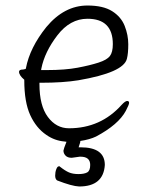

<svg xmlns="http://www.w3.org/2000/svg" viewBox="-20 -501 540 696"><path d="M240 71Q225 71 217.5 63Q210 55 210 45Q211 38 221 13L214 12Q178 9 148 -12Q111 -37 89.5 -84Q68 -131 68 -210V-212Q49 -228 49 -241Q49 -249 64 -249L73 -251L74 -254Q88 -328 148 -403Q213 -481 297 -481Q354 -481 386.5 -460.5Q419 -440 432 -407Q445 -374 445 -340.5Q445 -307 440 -288Q428 -238 264 -210Q209 -201 128 -201H123V-196Q123 -118 153.5 -77Q184 -36 230 -36Q345 -36 421 -121Q434 -135 441 -135Q448 -135 448 -128Q448 -122 436 -99Q409 -49 328 -6Q305 5 271 10V14L265 33H272Q360 33 360 97Q355 175 267 175Q241 174 187 153Q180 148 180 135.5Q180 123 184 112.5Q188 102 193 102Q196 102 197 102V103Q216 118 230 124Q244 130 264.5 130Q285 130 296 124Q307 118 307 97Q307 67 272 67Q272 67 269 67Q266 67 240 71ZM150 -247Q216 -247 261 -255.5Q306 -264 337 -274Q368 -284 378.5 -298Q389 -312 389 -341Q389 -433 297 -433Q234 -433 188 -373Q142 -313 130 -253L129 -247Z"/></svg>

Font: Moon Stars Kai HW Light
Style: Regular
Weight: 300
Designer: GuiWonder
Version: Version 1.101